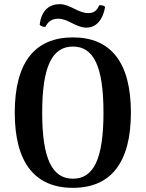

<svg xmlns="http://www.w3.org/2000/svg" viewBox="-20 -890 701 924"><path d="M486 -857C478 -864 471 -865 458 -865C448 -845 438 -827 405 -827C355 -827 318 -870 267 -870C223 -870 179 -846 171 -770C179 -763 192 -759 199 -761C209 -782 225 -800 261 -800C307 -800 346 -757 396 -757C446 -757 476 -799 486 -857ZM331 14C513 14 610 -107 610 -348C610 -590 513 -710 331 -710C148 -710 51 -590 51 -348C51 -107 148 14 331 14ZM331 -30C231 -30 183 -126 183 -348C183 -570 231 -666 331 -666C431 -666 478 -570 478 -348C478 -126 431 -30 331 -30Z"/></svg>

Font: Arima Koshi ExtraBold
Style: Regular
Weight: 800
Designer: Joana Correia and Natanael Gama
Foundry: NDISCOVER
Version: Version 1.019;PS 001.019;hotconv 1.0.88;makeotf.lib2.5.64775